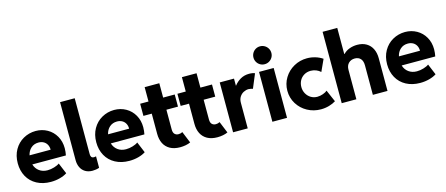

<svg xmlns="http://www.w3.org/2000/svg" viewBox="-50 -1360 4542 1954"><g transform="rotate(-15 2221.0 -383.0)"><path d="M24.4 -261.7Q24.4 -342.3 59.3 -403.8Q94.2 -465.3 153.8 -499Q213.4 -532.7 284.2 -533.2Q351.6 -533.2 407 -502Q462.4 -470.7 494.4 -414.6Q526.4 -358.4 526.4 -287.1Q525.9 -247.6 518.6 -212.9H164.6Q178.2 -167.5 214.1 -141.4Q250 -115.2 299.8 -115.2Q335 -115.2 371.3 -126.2Q407.7 -137.2 426.8 -152.3L474.6 -37.1Q443.8 -16.6 398.4 -4.4Q353 7.8 302.7 7.8Q218.8 7.8 155.5 -26.4Q92.3 -60.5 58.3 -121.8Q24.4 -183.1 24.4 -261.7ZM383.8 -309.6Q383.8 -340.8 370.8 -364Q357.9 -387.2 335 -399.7Q312 -412.1 282.2 -412.1Q235.4 -412.1 203.6 -384Q171.9 -356 161.6 -309.6Z M601.6 -139.6V-752H755.9V-162.1Q755.9 -121.6 790 -121.1Q797.9 -121.6 804.2 -123Q810.5 -124.5 812.5 -125V-3.9Q778.3 7.8 741.2 7.8Q696.3 7.8 664.8 -11.7Q633.3 -31.2 617.4 -64.9Q601.6 -98.6 601.6 -139.6Z M851.6 -261.7Q851.6 -342.3 886.5 -403.8Q921.4 -465.3 981 -499Q1040.5 -532.7 1111.3 -533.2Q1178.7 -533.2 1234.1 -502Q1289.6 -470.7 1321.5 -414.6Q1353.5 -358.4 1353.5 -287.1Q1353 -247.6 1345.7 -212.9H991.7Q1005.4 -167.5 1041.3 -141.4Q1077.1 -115.2 1127 -115.2Q1162.1 -115.2 1198.5 -126.2Q1234.9 -137.2 1253.9 -152.3L1301.8 -37.1Q1271 -16.6 1225.6 -4.4Q1180.2 7.8 1129.9 7.8Q1045.9 7.8 982.7 -26.4Q919.4 -60.5 885.5 -121.8Q851.6 -183.1 851.6 -261.7ZM1210.9 -309.6Q1210.9 -340.8 1198 -364Q1185.1 -387.2 1162.1 -399.7Q1139.2 -412.1 1109.4 -412.1Q1062.5 -412.1 1030.8 -384Q999 -356 988.8 -309.6Z M1472.7 -184.6V-397.5H1384.8V-525.4H1472.7V-676.8H1627V-525.4H1749V-397.5H1627V-188.5Q1627 -156.2 1642.3 -140.6Q1657.7 -125 1683.6 -125Q1705.6 -125 1724.6 -135.7L1774.4 -13.7Q1752.9 -3.4 1723.9 2.2Q1694.8 7.8 1665 7.8Q1601.6 7.8 1558.6 -16.4Q1515.6 -40.5 1494.1 -83.7Q1472.7 -127 1472.7 -184.6Z M1865.2 -184.6V-397.5H1777.3V-525.4H1865.2V-676.8H2019.5V-525.4H2141.6V-397.5H2019.5V-188.5Q2019.5 -156.2 2034.9 -140.6Q2050.3 -125 2076.2 -125Q2098.1 -125 2117.2 -135.7L2167 -13.7Q2145.5 -3.4 2116.5 2.2Q2087.4 7.8 2057.6 7.8Q1994.1 7.8 1951.2 -16.4Q1908.2 -40.5 1886.7 -83.7Q1865.2 -127 1865.2 -184.6Z M2223.1 -525.4H2373.5V-451.2H2375.5Q2401.9 -486.3 2442.1 -509.8Q2482.4 -533.2 2534.7 -533.2Q2553.7 -533.2 2570.3 -530Q2586.9 -526.9 2594.2 -522.5L2532.7 -375Q2526.4 -377.9 2513.7 -380.6Q2501 -383.3 2486.8 -383.8Q2460.9 -383.3 2435.8 -370.6Q2410.6 -357.9 2394 -332.3Q2377.4 -306.6 2377.4 -269.5V0H2223.1Z M2637.2 -525.4H2791.5V0H2637.2ZM2620.1 -679.7Q2620.1 -706.1 2632.6 -727.5Q2645 -749 2666.5 -761.7Q2688 -774.4 2713.9 -774.4Q2739.7 -774.4 2761.5 -761.7Q2783.2 -749 2795.9 -727.5Q2808.6 -706.1 2808.6 -679.7Q2808.6 -654.3 2795.9 -632.8Q2783.2 -611.3 2761.5 -598.6Q2739.7 -585.9 2713.9 -585.9Q2688 -585.9 2666.5 -598.6Q2645 -611.3 2632.6 -632.8Q2620.1 -654.3 2620.1 -679.7Z M2865.7 -264.6Q2865.7 -338.9 2903.3 -400.4Q2940.9 -461.9 3004.6 -497.6Q3068.4 -533.2 3143.1 -533.2Q3187.5 -533.2 3229.7 -520.5Q3272 -507.8 3306.2 -484.4L3249.5 -360.4Q3229.5 -379.4 3203.4 -389.6Q3177.2 -399.9 3147.9 -400.4Q3107.4 -400.4 3076.7 -381.8Q3045.9 -363.3 3029.5 -332.5Q3013.2 -301.8 3013.2 -264.6Q3013.2 -227.1 3030.5 -195.6Q3047.9 -164.1 3078.1 -145.5Q3108.4 -127 3146 -127Q3176.8 -127.4 3206.5 -138.2Q3236.3 -148.9 3251.5 -163.1L3306.2 -37.1Q3276.9 -18.1 3235.4 -6.1Q3193.8 5.9 3148.9 5.9Q3071.8 5.9 3006.8 -29.8Q2941.9 -65.4 2903.8 -127.4Q2865.7 -189.5 2865.7 -264.6Z M3367.7 -752H3522V-477.5H3526.9Q3551.3 -504.4 3590.1 -518.8Q3628.9 -533.2 3672.4 -533.2Q3729 -533.2 3769 -509.3Q3809.1 -485.4 3829.6 -442.9Q3850.1 -400.4 3850.1 -344.7V0H3695.8V-310.5Q3695.8 -356.9 3673.6 -381.1Q3651.4 -405.3 3612.8 -405.3Q3573.2 -405.3 3547.6 -380.1Q3522 -355 3522 -309.6V0H3367.7Z M3916 -261.7Q3916 -342.3 3950.9 -403.8Q3985.8 -465.3 4045.4 -499Q4105 -532.7 4175.8 -533.2Q4243.2 -533.2 4298.6 -502Q4354 -470.7 4386 -414.6Q4418 -358.4 4418 -287.1Q4417.5 -247.6 4410.2 -212.9H4056.2Q4069.8 -167.5 4105.7 -141.4Q4141.6 -115.2 4191.4 -115.2Q4226.6 -115.2 4262.9 -126.2Q4299.3 -137.2 4318.4 -152.3L4366.2 -37.1Q4335.4 -16.6 4290 -4.4Q4244.6 7.8 4194.3 7.8Q4110.4 7.8 4047.1 -26.4Q3983.9 -60.5 3950 -121.8Q3916 -183.1 3916 -261.7ZM4275.4 -309.6Q4275.4 -340.8 4262.5 -364Q4249.5 -387.2 4226.6 -399.7Q4203.6 -412.1 4173.8 -412.1Q4127 -412.1 4095.2 -384Q4063.5 -356 4053.2 -309.6Z"/></g></svg>

Font: Reddit Sans Fudge ExtraBold
Style: Regular
Weight: 800
Designer: Stephen Hutchings
Foundry: Reddit
Version: Version 1.011